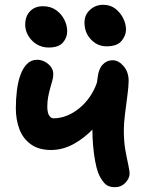

<svg xmlns="http://www.w3.org/2000/svg" viewBox="-20 -766 611 800"><path d="M192 -141Q142 -141 109 -164.5Q76 -188 61 -227.5Q46 -267 46 -315Q46 -353 50.5 -389.5Q55 -426 65.5 -454.5Q76 -483 93 -500Q110 -517 135 -517Q151 -517 166.5 -509Q182 -501 192 -487.5Q202 -474 202 -457Q202 -444 198 -430Q194 -416 189.5 -400Q185 -384 181 -364Q177 -344 177 -320Q177 -309 179.5 -298Q182 -287 188.5 -280Q195 -273 203 -273Q231 -273 258.5 -284Q286 -295 310.5 -315Q335 -335 354 -362.5Q373 -390 384 -422L439 -321Q408 -271 369.5 -230.5Q331 -190 286 -165.5Q241 -141 192 -141ZM458 14Q430 14 414.5 -3.5Q399 -21 389 -46Q382 -65 376.5 -94.5Q371 -124 368 -158.5Q365 -193 365 -224Q365 -248 367.5 -278.5Q370 -309 373.5 -341Q377 -373 381 -400.5Q385 -428 387 -444Q391 -479 408 -497Q425 -515 449 -515Q474 -515 495 -490.5Q516 -466 516 -429Q516 -407 511 -369.5Q506 -332 501 -292.5Q496 -253 496 -224Q496 -177 502 -142.5Q508 -108 514 -82Q516 -69 518 -60Q520 -51 520 -43Q520 -23 502.5 -4.5Q485 14 458 14ZM424 -573Q386 -573 359 -601.5Q332 -630 332 -672Q332 -704 355 -725Q378 -746 410 -746Q440 -746 461 -729.5Q482 -713 493.5 -689.5Q505 -666 505 -643Q505 -618 486.5 -595.5Q468 -573 424 -573ZM183 -568Q155 -568 133 -581.5Q111 -595 98 -617Q85 -639 85 -663Q85 -698 105 -719Q125 -740 159 -740Q191 -740 213.5 -724Q236 -708 248 -684Q260 -660 260 -636Q260 -609 242 -588.5Q224 -568 183 -568Z"/></svg>

Font: Shantell Sans SemiBold
Style: Regular
Weight: 600
Designer: Stephen Nixon, Anya Danilova, Shantell Martin
Foundry: Arrow Type
Version: Version 1.011;[c5ecc13dd]